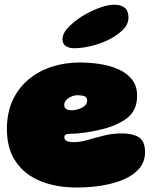

<svg xmlns="http://www.w3.org/2000/svg" viewBox="-20 -768 670 834"><path d="M314 46.5Q225 46.5 156.2 18.8Q87.5 -9 48.8 -65.5Q10 -122 10 -207.5Q10 -278 34.8 -331.8Q59.5 -385.5 103.2 -422.2Q147 -459 204.2 -477.8Q261.5 -496.5 326.5 -496.5Q370.5 -496.5 414.5 -489.8Q458.5 -483 495 -466.8Q531.5 -450.5 553.5 -422.5Q575.5 -394.5 575.5 -352.5Q575.5 -324.5 567.8 -303.8Q560 -283 546 -268Q532 -253 513.2 -242Q494.5 -231 472.5 -222Q450.5 -213 416.8 -205Q383 -197 348.2 -192Q313.5 -187 288 -187Q272.5 -187 266 -183.8Q259.5 -180.5 259.5 -172Q259.5 -167 261.8 -163Q264 -159 268.5 -156.5Q274 -153 282.8 -151.8Q291.5 -150.5 302.5 -150.5Q328 -150.5 360.5 -160Q393 -169.5 430.8 -179Q468.5 -188.5 510.5 -188.5Q555.5 -188.5 582.8 -172Q610 -155.5 610 -106.5Q610 -65.5 585 -36.2Q560 -7 517.8 11.2Q475.5 29.5 422.5 38Q369.5 46.5 314 46.5ZM293.5 -289Q305 -289 320.2 -293.8Q335.5 -298.5 347 -307.8Q358.5 -317 358.5 -330Q358.5 -347 345 -350.8Q331.5 -354.5 317 -354.5Q307 -354.5 296.8 -351.2Q286.5 -348 278 -342.2Q269.5 -336.5 264.2 -329Q259 -321.5 259 -313Q259 -303 263.8 -297.8Q268.5 -292.5 276.5 -290.8Q284.5 -289 293.5 -289ZM301.5 -558.5Q280.5 -558.5 266 -567.8Q251.5 -577 251.5 -598.5Q251.5 -625 282 -654.8Q312.5 -684.5 354 -707.5Q385.5 -725 418.2 -736.2Q451 -747.5 476.5 -747.5Q506 -747.5 522 -734.2Q538 -721 538 -691Q538 -661 510.8 -635.5Q483.5 -610 444 -591.5Q410 -576 372 -567.2Q334 -558.5 301.5 -558.5Z"/></svg>

Font: Gluten Black
Style: Regular
Weight: 900
Designer: Tyler Finck
Foundry: Etcetera Type Company
Version: Version 1.300